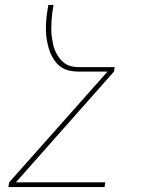

<svg xmlns="http://www.w3.org/2000/svg" viewBox="-20 -540 640 775"><path d="M402 215H14L17 196L414 -251H297Q279 -251 262 -254.5Q245 -258 231 -266.5Q217 -275 206.5 -287.5Q196 -300 188.5 -315Q181 -330 176.5 -346Q172 -362 169 -379Q166 -396 165.5 -413.5Q165 -431 166 -449Q167 -467 169.5 -484.5Q172 -502 175 -520H196Q193 -504 191 -488Q189 -472 188 -456Q187 -440 187 -424Q187 -408 189 -392.5Q191 -377 194 -362Q197 -347 203.5 -333Q210 -319 218.5 -307Q227 -295 239 -286Q251 -277 266 -273Q281 -269 297 -269H443L440 -251L44 196H405Z"/></svg>

Font: Iosevka HT Thin Extended
Style: Italic
Weight: 100
Width: 7
Italic angle: -9°
Monospace: yes
Designer: Belleve Invis
Foundry: Belleve Invis
Version: Version 32.3.0; ttfautohint (v1.8.4)